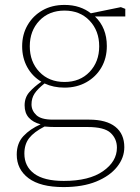

<svg xmlns="http://www.w3.org/2000/svg" viewBox="-20 -513 567 780"><path d="M79 111Q79 163 119 192.5Q159 222 239 222Q342 222 398.5 182.5Q455 143 455 87Q455 51 429.5 27Q404 3 336 3H204Q194 3 183 2.5Q172 2 161 1Q118 23 98.5 48Q79 73 79 111ZM242 -157Q197 -157 161 -174Q133 -152 120.5 -133Q108 -114 108 -89Q108 -64 127.5 -45.5Q147 -27 194 -27H342Q412 -27 448.5 2Q485 31 485 85Q485 128 455.5 165Q426 202 371 224.5Q316 247 238 247Q144 247 96 211Q48 175 48 115Q48 69 75 40Q102 11 145 -8Q114 -16 97 -35Q80 -54 80 -85Q80 -117 99.5 -139Q119 -161 148 -181Q111 -203 90.5 -240.5Q70 -278 70 -325Q70 -373 92 -411Q114 -449 152.5 -471Q191 -493 242 -493Q275 -493 302 -484Q329 -475 349 -459L471 -484L489 -477V-446H366Q414 -400 414 -326Q414 -277 392 -239Q370 -201 331 -179Q292 -157 242 -157ZM242 -180Q305 -180 344 -221Q383 -262 383 -325Q383 -388 344 -429Q305 -470 242 -470Q179 -470 140 -429Q101 -388 101 -325Q101 -262 140 -221Q179 -180 242 -180Z"/></svg>

Font: Source Serif 4 SmText ExtraLight
Style: Regular
Weight: 200
Designer: Frank Grießhammer
Foundry: Adobe
Version: Version 4.005;hotconv 1.1.0;makeotfexe 2.6.0